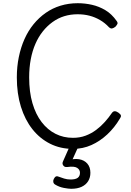

<svg xmlns="http://www.w3.org/2000/svg" viewBox="-20 -910 815 1198"><path d="M435 19Q357 19 293 -13Q229 -45 182.5 -103.5Q136 -162 110.5 -244Q85 -326 85 -427Q85 -494 97.5 -554.5Q110 -615 133 -666.5Q156 -718 189.5 -759Q223 -800 265 -829.5Q307 -859 357.5 -874.5Q408 -890 465 -890Q510 -890 554 -880Q598 -870 637.5 -846.5Q677 -823 708 -779Q716 -768 712.5 -760.5Q709 -753 700 -743Q688 -734 679 -732.5Q670 -731 660 -740Q635 -767 604 -785Q573 -803 538.5 -812Q504 -821 464 -821Q420 -821 381 -809Q342 -797 308 -772.5Q274 -748 247 -714Q220 -680 201 -636.5Q182 -593 172 -540.5Q162 -488 162 -427Q162 -336 182.5 -266Q203 -196 240 -148Q277 -100 326.5 -75Q376 -50 435 -50Q478 -50 514 -63.5Q550 -77 580 -99.5Q610 -122 634.5 -149.5Q659 -177 678 -205Q686 -216 696 -216Q706 -216 719 -207Q733 -197 734.5 -189Q736 -181 728 -170Q695 -114 649.5 -71.5Q604 -29 550.5 -5Q497 19 435 19ZM424 268Q408 268 378.5 262.5Q349 257 323 241Q314 235 312.5 225Q311 215 316 206Q322 194 329.5 191Q337 188 348 193Q361 198 380 204Q399 210 420 210Q451 210 465 199.5Q479 189 479 168Q479 149 461.5 137.5Q444 126 401 132Q391 133 385.5 131Q380 129 375 123Q370 116 370 109.5Q370 103 374 95L420 -9H475L423 106L400 92Q441 78 473.5 83.5Q506 89 525 111Q544 133 544 168Q544 198 530 220.5Q516 243 489.5 255.5Q463 268 424 268Z"/></svg>

Font: Playwrite GB S Light
Style: Regular
Weight: 300
Designer: Veronika Burian, José Scaglione
Foundry: TypeTogether
Version: Version 1.002